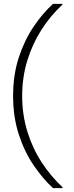

<svg xmlns="http://www.w3.org/2000/svg" viewBox="-20 -831 386 996"><path d="M255 145Q202 96 154.5 26.5Q107 -43 77.5 -133.5Q48 -224 48 -333Q48 -443 77.5 -533Q107 -623 154.5 -693Q202 -763 255 -811H304V-807Q242 -750 195 -676.5Q148 -603 121.5 -516.5Q95 -430 95 -333Q95 -237 121.5 -150Q148 -63 195.5 10Q243 83 304 140V145Z"/></svg>

Font: DM Sans 24pt ExtraLight
Style: Regular
Weight: 250
Designer: Colophon Foundry, Jonny Pinhorn
Foundry: Colophon Foundry
Version: Version 4.004;gftools[0.9.30]